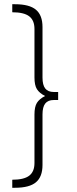

<svg xmlns="http://www.w3.org/2000/svg" viewBox="-20 -762 362 908"><path d="M255 -327V-289H234Q207 -289 194 -272.5Q181 -256 181 -221V18Q181 74 150 100Q119 126 51 126H38V88Q93 88 118 69Q143 50 143 9V-220Q143 -257 154.5 -275.5Q166 -294 193 -308Q166 -322 154.5 -340.5Q143 -359 143 -396V-625Q143 -666 118 -685Q93 -704 38 -704V-742H51Q119 -742 150 -716Q181 -690 181 -634V-395Q181 -360 194 -343.5Q207 -327 234 -327Z"/></svg>

Font: Argentum Sans ExtraLight
Style: Regular
Weight: 275
Designer: Julieta Ulanovsky (Modified by Cristiano Sobral)
Foundry: Julieta Ulanovsky
Version: Version 1.000; ttfautohint (v1.5.65-e2d9)